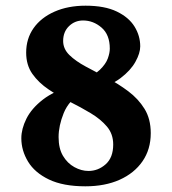

<svg xmlns="http://www.w3.org/2000/svg" viewBox="-20 -649 605 675"><path d="M473 -486Q473 -462 456 -431.5Q439 -401 404 -374.5Q369 -348 314 -334L267 -366Q310 -383 331 -403.5Q352 -424 359 -443.5Q366 -463 366 -478Q366 -527 337 -552Q308 -577 272 -577Q243 -577 222.5 -557Q202 -537 202 -505Q202 -477 224 -455.5Q246 -434 281.5 -415Q317 -396 356 -375.5Q395 -355 430.5 -328.5Q466 -302 488 -266.5Q510 -231 510 -181Q510 -124 481 -82Q452 -40 400.5 -17Q349 6 280 6Q202 6 152 -18Q102 -42 78.5 -81Q55 -120 55 -163Q55 -196 73 -232Q91 -268 131 -299Q171 -330 236 -347L269 -325Q222 -296 204 -251.5Q186 -207 186 -167Q186 -127 201.5 -101Q217 -75 241.5 -61.5Q266 -48 291 -48Q325 -48 351.5 -71.5Q378 -95 378 -141Q378 -178 356 -204Q334 -230 299 -251Q264 -272 225 -291.5Q186 -311 151 -334.5Q116 -358 94 -389Q72 -420 72 -464Q72 -513 98 -550Q124 -587 171.5 -608Q219 -629 281 -629Q348 -629 390.5 -608.5Q433 -588 453 -555.5Q473 -523 473 -486Z"/></svg>

Font: Ruwudu
Style: Bold
Weight: 700
Designer: Becca Hirsbrunner Spalinger
Foundry: SIL International
Version: Version 3.000